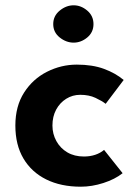

<svg xmlns="http://www.w3.org/2000/svg" viewBox="-20 -693 519 725"><path d="M443 -39Q414 -16 370.5 -2Q327 12 285 12Q210 12 154.5 -15.5Q99 -43 68.5 -94.5Q38 -146 38 -219Q38 -292 71 -343.5Q104 -395 157.5 -422Q211 -449 270 -449Q329 -449 372.5 -433Q416 -417 447 -391L379 -301Q365 -312 340.5 -323.5Q316 -335 283 -335Q254 -335 230 -320Q206 -305 192 -279Q178 -253 178 -219Q178 -187 193 -160Q208 -133 234.5 -117.5Q261 -102 297 -102Q320 -102 339.5 -108.5Q359 -115 373 -127ZM181 -602Q181 -633 205.5 -653Q230 -673 258 -673Q286 -673 309.5 -653Q333 -633 333 -602Q333 -571 309.5 -551.5Q286 -532 258 -532Q230 -532 205.5 -551.5Q181 -571 181 -602Z"/></svg>

Font: Josefin Sans Thin
Style: Bold
Weight: 700
Version: Version 2.000